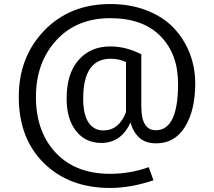

<svg xmlns="http://www.w3.org/2000/svg" viewBox="-20 -720 1060 951"><path d="M526 -700Q626 -700 707.5 -668Q789 -636 840.5 -581.5Q892 -527 919.5 -456.5Q947 -386 947 -307Q947 -174 896.5 -92Q846 -10 753 -10Q698 -10 667 -41Q636 -72 627 -114Q580 -12 482 -12Q403 -12 356.5 -71.5Q310 -131 310 -231Q310 -356 369.5 -423Q429 -490 526 -490Q605 -490 680 -451V-192Q680 -75 752 -75Q862 -75 862 -305Q862 -453 774.5 -541.5Q687 -630 526 -630Q359 -630 258.5 -520Q158 -410 158 -240Q158 -68 256 36.5Q354 141 526 141Q623 141 717 108L740 173Q628 211 525 211Q323 211 198 88.5Q73 -34 73 -240Q73 -438 199.5 -569Q326 -700 526 -700ZM492 -74Q569 -74 604 -164V-413Q569 -429 528 -429Q392 -429 392 -231Q392 -154 418 -114Q444 -74 492 -74Z"/></svg>

Font: FiraGO Book
Style: Regular
Weight: 350
Designer: bBox Type
Foundry: bBox Type GmbH
Version: Version 1.001;PS 001.001;hotconv 1.0.88;makeotf.lib2.5.64775